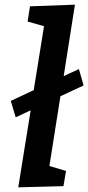

<svg xmlns="http://www.w3.org/2000/svg" viewBox="-20 -796 377 820"><path d="M58 4 111 -325 47 -295 26 -365 124 -411 168 -684 98 -704 108 -769 300 -776 252 -471 317 -501 337 -431 238 -385 191 -87 262 -66 251 -1Z"/></svg>

Font: Bitter SemiBold
Style: Italic
Weight: 600
Italic angle: -9°
Designer: Sol Matas, and Bitter project Authors
Foundry: Sol Matas
Version: Version 2.001